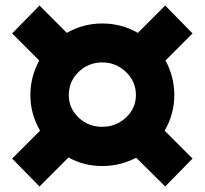

<svg xmlns="http://www.w3.org/2000/svg" viewBox="-20 -665 741 695"><path d="M611 -321Q611 -252 576 -192L677 -91L578 10L473 -94Q415 -64 350 -64Q284 -64 228 -95L123 10L24 -91L125 -192Q90 -252 90 -321Q90 -387 122 -446L24 -544L123 -645L222 -546Q281 -580 350 -580Q420 -580 479 -546L578 -645L677 -544L579 -446Q611 -387 611 -321ZM472 -321Q472 -370 436 -404.5Q400 -439 350 -439Q300 -439 264.5 -404.5Q229 -370 229 -321Q229 -273 264.5 -239.5Q300 -206 350 -206Q400 -206 436 -239.5Q472 -273 472 -321Z"/></svg>

Font: Montserrat arm
Style: Bold
Weight: 700
Designer: Julieta Ulanovsky
Foundry: Julieta Ulanovsky
Version: Version 6.000;PS 006.000;hotconv 1.0.88;makeotf.lib2.5.64775